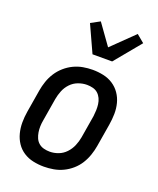

<svg xmlns="http://www.w3.org/2000/svg" viewBox="-144 -860 788 955"><g transform="rotate(20 250.0 -382.0)"><path d="M204 8Q175 8 147 2Q119 -4 96 -19Q73 -34 58 -56.5Q43 -79 36 -106Q29 -133 29 -162Q29 -191 34 -221L54 -341Q58 -365 66.5 -390Q75 -415 89.5 -437.5Q104 -460 124.5 -478Q145 -496 169 -507.5Q193 -519 218.5 -523.5Q244 -528 269 -528Q298 -528 326 -522Q354 -516 377 -501Q400 -486 415.5 -463.5Q431 -441 438 -414Q445 -387 444.5 -358Q444 -329 439 -299L419 -179Q415 -155 406.5 -130Q398 -105 384 -82.5Q370 -60 349.5 -42Q329 -24 305 -12.5Q281 -1 255 3.5Q229 8 204 8ZM206 -72Q229 -72 251.5 -80.5Q274 -89 291 -107Q308 -125 317.5 -147.5Q327 -170 331 -193L351 -313Q353 -329 353.5 -345Q354 -361 352 -376.5Q350 -392 343.5 -406Q337 -420 326 -430Q315 -440 299.5 -444Q284 -448 268 -448Q245 -448 222 -439.5Q199 -431 182 -413Q165 -395 156 -372.5Q147 -350 143 -327L123 -207Q120 -191 119.5 -175Q119 -159 121.5 -143.5Q124 -128 130 -114Q136 -100 147.5 -90Q159 -80 174.5 -76Q190 -72 206 -72ZM241 -600 176 -742 224 -768 302 -659 418 -772 459 -738 345 -600Z"/></g></svg>

Font: Iosevka SS18 Medium
Style: Italic
Weight: 500
Italic angle: -9°
Monospace: yes
Designer: Belleve Invis
Foundry: Belleve Invis
Version: Version 25.1.1; ttfautohint (v1.8.4)